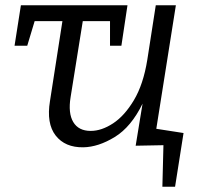

<svg xmlns="http://www.w3.org/2000/svg" viewBox="-20 -548 761 726"><path d="M35 -375 59 -528H462L439 -375H396V-468H293L247 -181Q237 -120 257 -86.5Q277 -53 323 -53Q364 -53 407.5 -81.5Q451 -110 486.5 -169.5Q522 -229 537 -322L569 -528H645L571 -61L674 -45L642 158H594L598 1L493 3L519 -156Q476 -68 414 -30Q352 8 295 9Q226 10 190.5 -35.5Q155 -81 169 -166L216 -468H111L83 -375Z"/></svg>

Font: Bitter
Style: Italic
Weight: 400
Italic angle: -9°
Designer: Sol Matas, and Bitter project Authors
Foundry: Sol Matas
Version: Version 2.001